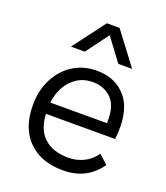

<svg xmlns="http://www.w3.org/2000/svg" viewBox="-137 -835 810 937"><g transform="rotate(20 267.5 -366.0)"><path d="M299 8Q184 8 118.5 -58Q53 -124 53 -242Q53 -319 84 -379Q115 -439 168.5 -472.5Q222 -506 290 -506Q392 -506 447.5 -435Q503 -364 487 -223H128Q131 -143 176.5 -101Q222 -59 304 -59Q344 -59 381 -76.5Q418 -94 444 -131L490 -89Q423 8 299 8ZM291 -447Q245 -447 210.5 -425Q176 -403 155 -365.5Q134 -328 129 -282H423Q427 -369 389 -408Q351 -447 291 -447ZM448 -573H376L289 -690L202 -573H130L256 -740H322Z"/></g></svg>

Font: LivvicRegular
Style: Regular
Weight: 400
Designer: Jacques Le Bailly, Baron von Fonthausen
Version: Version 1.001; ttfautohint (v1.8.2)